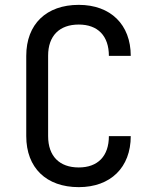

<svg xmlns="http://www.w3.org/2000/svg" viewBox="-20 -760 640 790"><path d="M304 10C435 10 518 -71 518 -200H428C428 -117 382 -71 304 -71C225 -71 178 -117 178 -200V-531C178 -613 225 -659 304 -659C382 -659 428 -613 428 -530H518C518 -659 435 -740 304 -740C171 -740 88 -661 88 -530V-200C88 -69 171 10 304 10Z"/></svg>

Font: Tekne LDO
Style: Regular
Weight: 400
Monospace: yes
Designer: Alessio Laiso, Mario Rullo, Paolo Rosset
Foundry: Alessio Laiso
Version: Version 1.000;hotconv 1.0.109;makeotfexe 2.5.65596